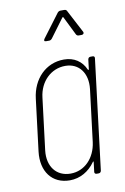

<svg xmlns="http://www.w3.org/2000/svg" viewBox="-83 -769 537 827"><g transform="rotate(-10 185.0 -355.5)"><path d="M249 -688 289 -607C291 -603 295 -600 300 -600H313C321 -600 325 -606 322 -612L269 -713C267 -717 263 -719 258 -719H241C236 -719 231 -716 228 -712L153 -612C148 -605 149 -600 157 -600H172C176 -600 181 -603 184 -607L244 -688C245 -690 249 -690 249 -688ZM323 -491 318 -450C318 -446 315 -445 313 -449C297 -486 264 -509 219 -509C140 -509 81 -449 71 -364L43 -137C33 -52 77 8 155 8C200 8 239 -15 265 -52C267 -56 270 -55 269 -51L264 -10C263 -4 267 0 273 0H282C288 0 292 -4 293 -10L352 -491C353 -497 350 -501 344 -501H334C328 -501 324 -497 323 -491ZM163 -20C101 -20 64 -68 72 -137L100 -364C108 -433 158 -481 220 -481C280 -481 316 -433 308 -364L280 -137C271 -68 224 -20 163 -20Z"/></g></svg>

Font: Barlow Condensed Thin
Style: Italic
Weight: 250
Width: 3
Italic angle: -7°
Designer: Jeremy Tribby
Foundry: Tribby Type
Version: Version 1.422;hotconv 1.0.109;makeotfexe 2.5.65596